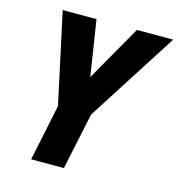

<svg xmlns="http://www.w3.org/2000/svg" viewBox="-106 -807 837 900"><g transform="rotate(15 312.0 -357.0)"><path d="M126 0H285L343 -275L624 -714H448L294 -444L252 -714H88L183 -273Z"/></g></svg>

Font: Noto Sans SemiCondensed ExtraBold
Style: Italic
Weight: 800
Width: 4
Italic angle: -12°
Designer: Monotype Design Team
Foundry: Monotype Imaging Inc.
Version: Version 2.013